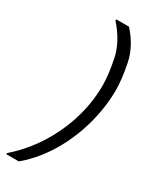

<svg xmlns="http://www.w3.org/2000/svg" viewBox="-277 -1000 1008 1252"><g transform="rotate(30 227.0 -374.0)"><path d="M15 186 17 177Q138 71 216.5 -70Q295 -211 323 -366Q336 -442 336 -516Q336 -596 313 -708Q290 -820 196 -925L198 -934H293Q381 -837 403.5 -725Q426 -613 426 -532Q426 -452 411 -366Q381 -198 302 -53Q223 92 110 186Z"/></g></svg>

Font: Fz Poppins
Style: Italic
Weight: 400
Italic angle: -10°
Designer: Ninad Kale (Devanagari), Jonny Pinhorn (Latin)
Foundry: Indian Type Foundry
Version: Vit hóa bi Vntype.Com & FontZin.Com